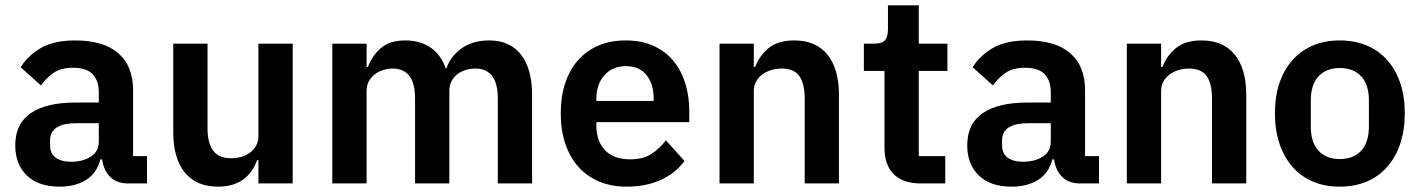

<svg xmlns="http://www.w3.org/2000/svg" viewBox="-20 -685 5305 717"><path d="M458 0Q416 0 391.5 -24.5Q367 -49 361 -90H355Q342 -39 302 -13.5Q262 12 203 12Q123 12 80 -30Q37 -72 37 -142Q37 -223 95 -262.5Q153 -302 260 -302H349V-340Q349 -384 326 -408Q303 -432 252 -432Q207 -432 179.5 -412.5Q152 -393 133 -366L57 -434Q86 -479 134 -506.5Q182 -534 261 -534Q367 -534 422 -486Q477 -438 477 -348V-102H529V0ZM246 -81Q289 -81 319 -100Q349 -119 349 -156V-225H267Q167 -225 167 -161V-144Q167 -112 187.5 -96.5Q208 -81 246 -81Z M945 -87H940Q933 -67 921.5 -49.5Q910 -32 892.5 -18Q875 -4 850.5 4Q826 12 794 12Q713 12 670 -41Q627 -94 627 -192V-522H755V-205Q755 -151 776 -122.5Q797 -94 843 -94Q862 -94 880.5 -99Q899 -104 913 -114.5Q927 -125 936 -140.5Q945 -156 945 -177V-522H1073V0H945Z M1221 0V-522H1349V-435H1354Q1369 -476 1402 -505Q1435 -534 1494 -534Q1548 -534 1587 -508Q1626 -482 1645 -429H1647Q1661 -473 1702.5 -503.5Q1744 -534 1807 -534Q1884 -534 1925.5 -481Q1967 -428 1967 -330V0H1839V-317Q1839 -429 1755 -429Q1736 -429 1718.5 -423.5Q1701 -418 1687.5 -407.5Q1674 -397 1666 -381.5Q1658 -366 1658 -345V0H1530V-317Q1530 -429 1446 -429Q1428 -429 1410.5 -423.5Q1393 -418 1379.5 -407.5Q1366 -397 1357.5 -381.5Q1349 -366 1349 -345V0Z M2320 12Q2262 12 2216.5 -7.5Q2171 -27 2139.5 -62.5Q2108 -98 2091 -148.5Q2074 -199 2074 -262Q2074 -324 2090.5 -374Q2107 -424 2138 -459.5Q2169 -495 2214 -514.5Q2259 -534 2316 -534Q2377 -534 2422 -513Q2467 -492 2496 -456Q2525 -420 2539.5 -372.5Q2554 -325 2554 -271V-229H2207V-216Q2207 -159 2239 -124.5Q2271 -90 2334 -90Q2382 -90 2412.5 -110Q2443 -130 2467 -161L2536 -84Q2504 -39 2448.5 -13.5Q2393 12 2320 12ZM2318 -438Q2267 -438 2237 -404Q2207 -370 2207 -316V-308H2421V-317Q2421 -371 2394.5 -404.5Q2368 -438 2318 -438Z M2667 0V-522H2795V-435H2800Q2816 -477 2850.5 -505.5Q2885 -534 2946 -534Q3027 -534 3070 -481Q3113 -428 3113 -330V0H2985V-317Q2985 -373 2965 -401Q2945 -429 2899 -429Q2879 -429 2860.5 -423.5Q2842 -418 2827.5 -407.5Q2813 -397 2804 -381.5Q2795 -366 2795 -345V0Z M3418 0Q3352 0 3317.5 -34.5Q3283 -69 3283 -133V-420H3206V-522H3246Q3275 -522 3285.5 -535.5Q3296 -549 3296 -576V-665H3411V-522H3518V-420H3411V-102H3510V0Z M4013 0Q3971 0 3946.5 -24.5Q3922 -49 3916 -90H3910Q3897 -39 3857 -13.5Q3817 12 3758 12Q3678 12 3635 -30Q3592 -72 3592 -142Q3592 -223 3650 -262.5Q3708 -302 3815 -302H3904V-340Q3904 -384 3881 -408Q3858 -432 3807 -432Q3762 -432 3734.5 -412.5Q3707 -393 3688 -366L3612 -434Q3641 -479 3689 -506.5Q3737 -534 3816 -534Q3922 -534 3977 -486Q4032 -438 4032 -348V-102H4084V0ZM3801 -81Q3844 -81 3874 -100Q3904 -119 3904 -156V-225H3822Q3722 -225 3722 -161V-144Q3722 -112 3742.5 -96.5Q3763 -81 3801 -81Z M4188 0V-522H4316V-435H4321Q4337 -477 4371.5 -505.5Q4406 -534 4467 -534Q4548 -534 4591 -481Q4634 -428 4634 -330V0H4506V-317Q4506 -373 4486 -401Q4466 -429 4420 -429Q4400 -429 4381.5 -423.5Q4363 -418 4348.5 -407.5Q4334 -397 4325 -381.5Q4316 -366 4316 -345V0Z M4983 12Q4927 12 4882.5 -7Q4838 -26 4806.5 -62Q4775 -98 4758 -148.5Q4741 -199 4741 -262Q4741 -325 4758 -375Q4775 -425 4806.5 -460.5Q4838 -496 4882.5 -515Q4927 -534 4983 -534Q5039 -534 5084 -515Q5129 -496 5160.5 -460.5Q5192 -425 5209 -375Q5226 -325 5226 -262Q5226 -199 5209 -148.5Q5192 -98 5160.5 -62Q5129 -26 5084 -7Q5039 12 4983 12ZM4983 -91Q5034 -91 5063 -122Q5092 -153 5092 -213V-310Q5092 -369 5063 -400Q5034 -431 4983 -431Q4933 -431 4904 -400Q4875 -369 4875 -310V-213Q4875 -153 4904 -122Q4933 -91 4983 -91Z"/></svg>

Font: IBM Plex Sans Thai Looped SemiBold
Style: Regular
Weight: 600
Designer: Mike Abbink, Paul van der Laan, Pieter van Rosmalen, Ben Mitchell, Mark Frömberg
Foundry: Bold Monday
Version: Version 1.1